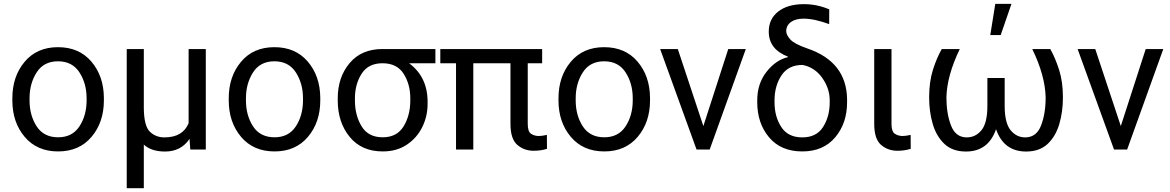

<svg xmlns="http://www.w3.org/2000/svg" viewBox="-20 -786 6151 1009"><path d="M44.9 -269.5Q44.9 -384.3 109.4 -461.2Q173.8 -538.1 284.7 -538.1Q395.5 -538.1 460 -462.6Q524.4 -387.2 525.9 -274.4V-258.3Q525.9 -143.6 461.2 -66.9Q396.5 9.8 285.6 9.8Q174.3 9.8 109.6 -66.9Q44.9 -143.6 44.9 -258.3ZM135.3 -258.3Q135.3 -179.7 172.6 -122.1Q210 -64.5 285.6 -64.5Q359.4 -64.5 397 -121.3Q434.6 -178.2 435.1 -256.8V-269.5Q435.1 -347.2 397.5 -405.5Q359.9 -463.9 284.7 -463.9Q210 -463.9 172.6 -405.5Q135.3 -347.2 135.3 -269.5Z M847.7 10.3Q775.4 10.3 735.8 -25.9V203.1H646V-528.3H735.8V-217.8Q736.8 -122.6 768.1 -93.3Q799.3 -64 843.8 -64Q940.9 -64 971.2 -138.7V-528.3H1061.5V0H980L976.1 -56.2Q931.2 10.3 847.7 10.3Z M1182.1 -269.5Q1182.1 -384.3 1246.6 -461.2Q1311 -538.1 1421.9 -538.1Q1532.7 -538.1 1597.2 -462.6Q1661.6 -387.2 1663.1 -274.4V-258.3Q1663.1 -143.6 1598.4 -66.9Q1533.7 9.8 1422.9 9.8Q1311.5 9.8 1246.8 -66.9Q1182.1 -143.6 1182.1 -258.3ZM1272.5 -258.3Q1272.5 -179.7 1309.8 -122.1Q1347.2 -64.5 1422.9 -64.5Q1496.6 -64.5 1534.2 -121.3Q1571.8 -178.2 1572.3 -256.8V-269.5Q1572.3 -347.2 1534.7 -405.5Q1497.1 -463.9 1421.9 -463.9Q1347.2 -463.9 1309.8 -405.5Q1272.5 -347.2 1272.5 -269.5Z M1754.9 -269.5Q1754.9 -379.9 1817.1 -454.1Q1879.4 -528.3 1989.7 -528.3H2268.1V-453.6H2129.9Q2227.1 -381.8 2227.1 -251V-240.2Q2227.1 -174.8 2199 -117.9Q2170.9 -61 2117.9 -25.6Q2064.9 9.8 1991.2 9.8Q1879.9 9.8 1817.4 -66.9Q1754.9 -143.6 1754.9 -258.3ZM1845.2 -258.3Q1845.2 -179.7 1880.4 -122.1Q1915.5 -64.5 1991.2 -64.5Q2065.9 -64.5 2101.1 -122.1Q2136.2 -179.7 2136.2 -258.3V-269.5Q2136.2 -343.3 2101.1 -398.4Q2065.9 -453.6 1990.2 -453.6Q1916 -453.6 1880.9 -399.2Q1845.7 -344.7 1845.2 -271.5Z M2293.9 -453.6V-528.3H2829.1V-453.6H2753.4V-134.8Q2753.4 -94.2 2771 -82.8Q2788.6 -71.3 2811.5 -71.3Q2828.6 -71.3 2854 -77.1L2854.5 -3.9Q2822.3 6.3 2784.7 6.3Q2734.4 6.3 2698.5 -24.7Q2662.6 -55.7 2662.6 -135.3V-453.6H2467.3V0H2376.5V-453.6Z M2915 -269.5Q2915 -384.3 2979.5 -461.2Q3043.9 -538.1 3154.8 -538.1Q3265.6 -538.1 3330.1 -462.6Q3394.5 -387.2 3396 -274.4V-258.3Q3396 -143.6 3331.3 -66.9Q3266.6 9.8 3155.8 9.8Q3044.4 9.8 2979.7 -66.9Q2915 -143.6 2915 -258.3ZM3005.4 -258.3Q3005.4 -179.7 3042.7 -122.1Q3080.1 -64.5 3155.8 -64.5Q3229.5 -64.5 3267.1 -121.3Q3304.7 -178.2 3305.2 -256.8V-269.5Q3305.2 -347.2 3267.6 -405.5Q3230 -463.9 3154.8 -463.9Q3080.1 -463.9 3042.7 -405.5Q3005.4 -347.2 3005.4 -269.5Z M3899.4 -528.3 3709.5 0H3640.6L3449.2 -528.3H3542L3676.3 -123.5L3807.1 -528.3Z M4020 -619.6Q4020 -686.5 4069.6 -725.3Q4119.1 -764.2 4205.1 -764.2Q4273.9 -764.2 4337.9 -736.8L4337.4 -659.2Q4259.3 -688 4203.1 -688Q4161.1 -688 4136.5 -670.2Q4111.8 -652.3 4111.8 -622.1Q4111.8 -602.5 4133.3 -578.6Q4154.8 -554.7 4223.1 -531.2Q4428.2 -461.4 4431.6 -265.6V-248.5Q4431.6 -138.2 4369.1 -64.2Q4306.6 9.8 4196.3 9.8Q4084 9.8 4021.7 -64.2Q3959.5 -138.2 3959.5 -248.5V-259.3Q3959.5 -346.2 4008.1 -408.4Q4056.6 -470.7 4121.1 -485.8L4120.6 -488.3Q4020 -527.3 4020 -619.6ZM4050.3 -248.5Q4050.3 -173.3 4085.7 -118.7Q4121.1 -64 4196.3 -64Q4270.5 -64 4305.4 -118.7Q4340.3 -173.3 4340.3 -248.5V-259.3Q4340.3 -321.3 4300.8 -377Q4261.2 -432.6 4197.3 -444.8Q4122.6 -444.8 4086.4 -389.2Q4050.3 -333.5 4050.3 -259.3Z M4574.2 -528.3H4665V-134.8Q4665 -94.2 4682.9 -82.8Q4700.7 -71.3 4723.1 -71.3Q4740.2 -71.3 4765.6 -77.1L4766.1 -3.9Q4733.9 6.3 4696.3 6.3Q4646 6.3 4610.1 -24.7Q4574.2 -55.7 4574.2 -135.3Z M5168.9 -376H5259.8V-226.6Q5260.3 -138.7 5291.3 -101.3Q5322.3 -64 5367.7 -64Q5426.8 -64 5450.9 -126.2Q5475.1 -188.5 5475.1 -273.9Q5472.7 -388.2 5404.8 -528.3H5499.5Q5525.4 -482.4 5545.7 -419.4Q5565.9 -356.4 5565.9 -273.9Q5565.9 -199.2 5546.9 -134.3Q5527.8 -69.3 5485.4 -29.5Q5442.9 10.3 5372.6 10.3Q5254.9 10.3 5214.4 -106.9Q5173.8 10.3 5056.2 10.3Q4985.8 10.3 4943.4 -29.5Q4900.9 -69.3 4881.8 -134.3Q4862.8 -199.2 4862.8 -273.9Q4862.8 -356.4 4882.8 -419.4Q4902.8 -482.4 4929.2 -528.3H5023.9Q4956.1 -388.2 4953.6 -273.9Q4953.6 -189 4977.8 -126.5Q5002 -64 5060.5 -64Q5106.9 -64 5137.9 -101.8Q5168.9 -139.6 5168.9 -230ZM5184.1 -601.6 5210.4 -765.6H5295.4L5238.8 -601.6Z M6093.3 -528.3 5903.3 0H5834.5L5643.1 -528.3H5735.8L5870.1 -123.5L6001 -528.3Z"/></svg>

Font: Roboto21382017
Style: Regular
Weight: 400
Designer: Christian Robertson
Foundry: Google
Version: Version 2.138; 2017